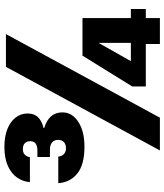

<svg xmlns="http://www.w3.org/2000/svg" viewBox="43 -790 747 873"><g transform="rotate(-90 416.5 -353.5)"><path d="M549 -700H698L318 0H169ZM812 -132V-64H771V0H653V-64H460V-126L600 -352H771V-132ZM658 -132V-279L575 -132ZM25 -591Q27 -622 45 -648.5Q63 -675 98 -691Q133 -707 186 -707Q232 -707 266 -693.5Q300 -680 318.5 -656Q337 -632 337 -602Q337 -571 319.5 -553.5Q302 -536 271 -529V-526Q305 -516 323.5 -495.5Q342 -475 342 -443Q342 -399 299 -371Q256 -343 186 -343Q104 -343 64 -375.5Q24 -408 20 -462H141Q143 -444 153.5 -435.5Q164 -427 179 -427Q196 -427 206.5 -436Q217 -445 217 -463Q217 -481 205 -490.5Q193 -500 173 -500H139V-557H168Q188 -557 199.5 -564.5Q211 -572 211 -590Q211 -605 202 -614Q193 -623 175 -623Q159 -623 150 -614.5Q141 -606 138 -591Z"/></g></svg>

Font: Albert Sans ExtraBold
Style: Regular
Weight: 800
Designer: Andreas Rasmussen
Foundry: a.Foundry
Version: Version 1.025